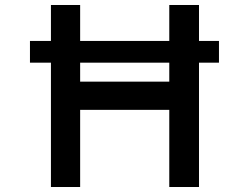

<svg xmlns="http://www.w3.org/2000/svg" viewBox="-20 -749 998 769"><path d="M100 -585H184V-729H301V-585H658V-729H777V-585H857V-498H777V0H658V-309H301V0H184V-498H100ZM658 -498H301V-422H658Z"/></svg>

Font: Reem Kufi Medium
Style: Regular
Weight: 500
Designer: Khaled Hosny
Version: Version 1.001